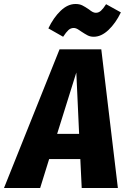

<svg xmlns="http://www.w3.org/2000/svg" viewBox="-74 -941 632 961"><path d="M328 -145H172L127 0H-54L224 -694H433L516 0H335ZM322 -271 308 -578 212 -271ZM333 -783Q330 -785 322 -790.5Q314 -796 307.5 -798.5Q301 -801 295 -801Q280 -801 268.5 -790.5Q257 -780 242 -757L168 -799Q194 -853 229.5 -887Q265 -921 304 -921Q324 -921 338 -914Q352 -907 371 -894Q382 -885 390 -881Q398 -877 406 -877Q420 -877 431.5 -887.5Q443 -898 457 -920L531 -879Q505 -825 469 -791Q433 -757 395 -757Q378 -757 364.5 -764Q351 -771 333 -783Z"/></svg>

Font: Fira Sans Condensed ExtraBold
Style: Italic
Weight: 800
Width: 3
Italic angle: -8°
Designer: bBox Type GmbH & Carrois Corporate GbR & Edenspiekermann AG
Foundry: bBox Type GmbH & Carrois Corporate GbR & Edenspiekermann AG
Version: Version 4.301